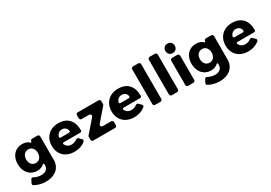

<svg xmlns="http://www.w3.org/2000/svg" viewBox="35 -1898 4537 3212"><g transform="rotate(-30 2303.0 -292.0)"><path d="M549 -539H445C427 -539 412 -524 412 -506V-503C412 -493 398 -489 391 -496C357 -528 310 -546 253 -545C118 -545 25 -443 25 -290C25 -133 121 -29 257 -29C312 -29 358 -47 392 -79C398 -85 412 -81 412 -73V-44C412 23 362 67 279 67C231 67 182 53 139 30C126 22 105 26 98 40L66 102C58 119 60 136 76 145C134 178 210 201 292 201C466 201 584 104 584 -49V-504C584 -523 568 -539 549 -539ZM300 -154C232 -154 186 -208 186 -285C186 -363 232 -417 300 -417C367 -417 412 -364 412 -285C412 -208 367 -154 300 -154Z M952 -545C785 -545 671 -435 671 -268C671 -104 781 6 957 6C1041 6 1112 -19 1166 -64C1182 -77 1183 -98 1168 -113L1119 -160C1110 -169 1091 -168 1081 -161C1049 -136 1011 -123 972 -123C919 -123 879 -148 857 -192C847 -210 858 -223 878 -223H1191C1210 -223 1225 -233 1225 -252C1226 -432 1133 -545 952 -545ZM850 -348C868 -395 905 -425 954 -425C1005 -425 1043 -396 1054 -348C1060 -327 1048 -316 1025 -316H875C854 -316 843 -329 850 -348Z M1764 -448V-504C1764 -523 1748 -539 1729 -539H1328C1309 -539 1293 -523 1293 -504V-444C1293 -425 1309 -409 1328 -409H1471C1503 -409 1519 -375 1498 -351L1292 -114C1288 -110 1283 -96 1283 -91V-35C1283 -16 1299 0 1318 0H1738C1757 0 1773 -16 1773 -35V-95C1773 -114 1757 -130 1738 -130H1577C1545 -130 1529 -164 1550 -188L1755 -425C1759 -429 1764 -443 1764 -448Z M2107 -545C1940 -545 1826 -435 1826 -268C1826 -104 1936 6 2112 6C2196 6 2267 -19 2321 -64C2337 -77 2338 -98 2323 -113L2274 -160C2265 -169 2246 -168 2236 -161C2204 -136 2166 -123 2127 -123C2074 -123 2034 -148 2012 -192C2002 -210 2013 -223 2033 -223H2346C2365 -223 2380 -233 2380 -252C2381 -432 2288 -545 2107 -545ZM2005 -348C2023 -395 2060 -425 2109 -425C2160 -425 2198 -396 2209 -348C2215 -327 2203 -316 2180 -316H2030C2009 -316 1998 -329 2005 -348Z M2651 -35V-707C2651 -726 2635 -742 2616 -742H2513C2494 -742 2478 -726 2478 -707V-35C2478 -16 2494 0 2513 0H2616C2635 0 2651 -16 2651 -35Z M2972 -35V-707C2972 -726 2956 -742 2937 -742H2834C2815 -742 2799 -726 2799 -707V-35C2799 -16 2815 0 2834 0H2937C2956 0 2972 -16 2972 -35Z M3202 -785C3149 -785 3111 -747 3111 -694C3111 -640 3149 -602 3202 -602C3255 -602 3293 -640 3293 -694C3293 -747 3255 -785 3202 -785ZM3287 -35V-504C3287 -523 3271 -539 3252 -539H3150C3131 -539 3115 -523 3115 -504V-35C3115 -16 3131 0 3150 0H3252C3271 0 3287 -16 3287 -35Z M3906 -539H3802C3784 -539 3769 -524 3769 -506V-503C3769 -493 3755 -489 3748 -496C3714 -528 3667 -546 3610 -545C3475 -545 3382 -443 3382 -290C3382 -133 3478 -29 3614 -29C3669 -29 3715 -47 3749 -79C3755 -85 3769 -81 3769 -73V-44C3769 23 3719 67 3636 67C3588 67 3539 53 3496 30C3483 22 3462 26 3455 40L3423 102C3415 119 3417 136 3433 145C3491 178 3567 201 3649 201C3823 201 3941 104 3941 -49V-504C3941 -523 3925 -539 3906 -539ZM3657 -154C3589 -154 3543 -208 3543 -285C3543 -363 3589 -417 3657 -417C3724 -417 3769 -364 3769 -285C3769 -208 3724 -154 3657 -154Z M4309 -545C4142 -545 4028 -435 4028 -268C4028 -104 4138 6 4314 6C4398 6 4469 -19 4523 -64C4539 -77 4540 -98 4525 -113L4476 -160C4467 -169 4448 -168 4438 -161C4406 -136 4368 -123 4329 -123C4276 -123 4236 -148 4214 -192C4204 -210 4215 -223 4235 -223H4548C4567 -223 4582 -233 4582 -252C4583 -432 4490 -545 4309 -545ZM4207 -348C4225 -395 4262 -425 4311 -425C4362 -425 4400 -396 4411 -348C4417 -327 4405 -316 4382 -316H4232C4211 -316 4200 -329 4207 -348Z"/></g></svg>

Font: Trueno
Style: RoundBd
Weight: 700
Designer: Julieta Ulanovsky, Jasper
Foundry: Julieta Ulanovsky, Cannot Into Space Fonts
Version: Version 3.001